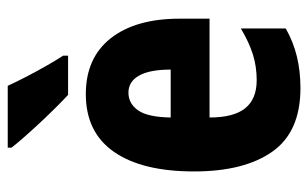

<svg xmlns="http://www.w3.org/2000/svg" viewBox="-174 -632 816 509"><g transform="rotate(-90 234.5 -378.0)"><path d="M239 -559Q335 -559 387 -493Q439 -427 439 -310V-231H177Q177 -167 201.5 -136.5Q226 -106 276 -106Q312 -106 344 -116Q376 -126 413 -148V-29Q378 -9 339 0.5Q300 10 255 10Q139 10 86.5 -64.5Q34 -139 34 -272Q34 -410 86 -484.5Q138 -559 239 -559ZM243 -446Q214 -446 196 -420.5Q178 -395 177 -334H304Q304 -390 288 -418Q272 -446 243 -446ZM261 -766Q270 -746 285 -717Q300 -688 315.5 -661Q331 -634 341 -619V-606H237Q224 -618 204.5 -637.5Q185 -657 164 -679.5Q143 -702 125 -722.5Q107 -743 97 -756V-766Z"/></g></svg>

Font: Noto Sans Hebrew ExtraCondensed ExtraBold
Style: Regular
Weight: 800
Width: 2
Designer: Monotype Design Team
Foundry: Monotype Imaging Inc.
Version: Version 2.004; ttfautohint (v1.8.4.7-5d5b)